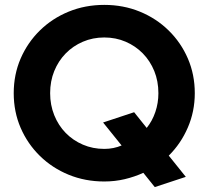

<svg xmlns="http://www.w3.org/2000/svg" viewBox="-20 -731 853 785"><path d="M612.8 33.9 566 -24.4Q530 -8 490 1.5Q450.1 11 406.4 11Q328.3 11 261 -16.5Q193.7 -44 143.1 -93.5Q92.6 -143 64.3 -208.5Q36.1 -274 36.1 -350Q36.1 -426 64.3 -491.5Q92.6 -557 143.1 -606.5Q193.7 -656 261 -683.5Q328.3 -711 406.4 -711Q484.3 -711 551.6 -683.5Q618.9 -656 669.4 -606.5Q720 -557 748.2 -491.5Q776.4 -426 776.4 -350Q776.4 -275.3 747.9 -209.5Q719.5 -143.7 670 -94.7L739.7 -7.9ZM406.4 -122.2Q425.7 -122.2 443.4 -125.8Q461.2 -129.4 477.2 -136.2L401.5 -230.2L528.4 -272.2L579.8 -208Q602.7 -236.5 615.1 -273Q627.6 -309.5 627.6 -350Q627.6 -399.1 610.8 -440.5Q593.9 -481.9 564 -512.5Q534.1 -543.1 493.8 -560.4Q453.6 -577.8 406.4 -577.8Q359.3 -577.8 318.9 -560.4Q278.5 -543.1 248.6 -512.5Q218.7 -481.9 201.8 -440.5Q185 -399.1 185 -350Q185 -301.9 201.8 -260Q218.7 -218.1 248.6 -187.5Q278.5 -156.9 318.9 -139.6Q359.3 -122.2 406.4 -122.2Z"/></svg>

Font: Red Hat Display VF
Style: Regular
Weight: 300
Designer: Pentagram, MCKL
Foundry: Pentagram, MCKL
Version: Version 1.023